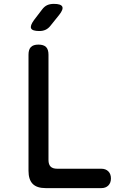

<svg xmlns="http://www.w3.org/2000/svg" viewBox="-20 -970 640 990"><path d="M216 0Q170 0 148.5 -22Q127 -44 127 -89V-688Q127 -715 139.5 -727.5Q152 -740 178 -740Q205 -740 217.5 -727.5Q230 -715 230 -688V-145Q230 -122 241 -111Q252 -100 275 -100H502Q525 -100 538.5 -86.5Q552 -73 552 -50Q552 -27 538.5 -13.5Q525 0 502 0ZM183 -810Q147 -810 140.5 -823.5Q134 -837 155 -866L197 -921Q209 -937 223.5 -943.5Q238 -950 258 -950Q294 -950 301 -936Q308 -922 285 -893L240 -837Q229 -823 215 -816.5Q201 -810 183 -810Z"/></svg>

Font: Maple Mono Normal NL Medium
Style: Regular
Weight: 500
Monospace: yes
Designer: subframe7536
Version: Version 7.000